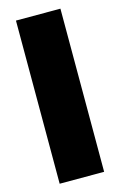

<svg xmlns="http://www.w3.org/2000/svg" viewBox="-114 -778 518 827"><g transform="rotate(-15 145.0 -364.0)"><path d="M243.7 -727.5V0H45.4V-727.5Z"/></g></svg>

Font: Inter 17pt Black
Style: Regular
Weight: 900
Version: Version 4.001;git-66647c0bb